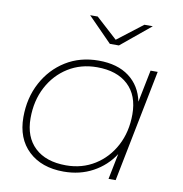

<svg xmlns="http://www.w3.org/2000/svg" viewBox="-81 -796 835 875"><g transform="rotate(10 336.5 -358.5)"><path d="M270 3Q168 3 107.5 -54Q47 -111 47 -210Q47 -299 85 -370Q123 -441 189 -482Q255 -523 341 -523Q428 -523 482 -482.5Q536 -442 551 -370L581 -519H614L511 0H478L502 -119Q465 -62 405 -29.5Q345 3 270 3ZM276 -27Q350 -27 408.5 -63.5Q467 -100 500.5 -163.5Q534 -227 534 -308Q534 -396 482.5 -444Q431 -492 339 -492Q264 -492 205.5 -455.5Q147 -419 113.5 -355.5Q80 -292 80 -211Q80 -124 131.5 -75.5Q183 -27 276 -27ZM377 -607 266 -720H301L400 -630L517 -720H556L419 -607Z"/></g></svg>

Font: Montserrat ExtraLight
Style: Italic
Weight: 200
Italic angle: -11.3°
Designer: Julieta Ulanovsky
Foundry: Julieta Ulanovsky
Version: Version 9.000; ttfautohint (v1.8.4.7-5d5b)